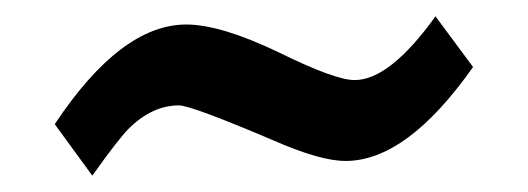

<svg xmlns="http://www.w3.org/2000/svg" viewBox="-20 -366 646 235"><path d="M559 -284Q478 -169 403 -169Q372 -169 315 -194Q214 -237 199 -237Q166 -237 137 -208Q132 -203 121 -189Q110 -175 93 -151L47 -214Q128 -336 208 -336Q250 -336 321 -302Q390 -268 414 -268Q457 -268 513 -346Z"/></svg>

Font: DG Didot
Style: Bold Italic
Weight: 700
Designer: David Gatwood, Takis Katsoulidis, and George D. Matthiopoulos
Foundry: David Gatwood
Version: Version 1.0